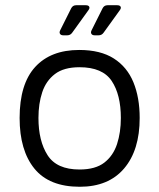

<svg xmlns="http://www.w3.org/2000/svg" viewBox="-20 -699 609 734"><path d="M285 15Q168 15 111.5 -54.5Q55 -124 55 -248Q55 -378 114.5 -443Q174 -508 283 -508Q364 -508 415 -475.5Q466 -443 490 -384.5Q514 -326 514 -248Q514 -125 454.5 -55Q395 15 285 15ZM284 -51Q345 -51 379 -77.5Q413 -104 427.5 -148.5Q442 -193 442 -248Q442 -337 407 -389.5Q372 -442 284 -442Q224 -442 190 -416Q156 -390 141.5 -346.5Q127 -303 127 -248Q127 -160 162 -105.5Q197 -51 284 -51ZM342 -564Q333 -564 329.5 -569.5Q326 -575 330 -583L372 -667Q378 -679 391 -679H428Q438 -679 441 -673.5Q444 -668 438 -660L376 -574Q369 -564 357 -564ZM222 -564Q213 -564 209.5 -569.5Q206 -575 210 -583L252 -667Q258 -679 271 -679H308Q318 -679 321 -673.5Q324 -668 318 -660L256 -574Q249 -564 237 -564Z"/></svg>

Font: Pitagon Sans
Style: Regular
Weight: 400
Designer: Travis Tran
Foundry: Pitagon
Version: Version 1.001; ttfautohint (v1.8.4.7-5d5b);gftools[0.9.26]